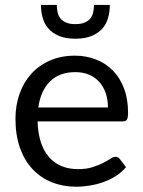

<svg xmlns="http://www.w3.org/2000/svg" viewBox="-20 -736 568 764"><path d="M409.5 -308.5H132.5C138.5 -352.5 153.9 -386.9 178.8 -411.8C203.6 -436.6 237.3 -449 280 -449C300.3 -449 318.5 -445.6 334.5 -438.8C350.5 -431.9 364.1 -422.2 375.2 -409.8C386.4 -397.2 394.9 -382.4 400.8 -365.2C406.6 -348.1 409.5 -329.2 409.5 -308.5ZM481.5 -71 456.5 -103.5C452.5 -109.2 446.8 -112 439.5 -112C433.8 -112 427.1 -109.4 419.2 -104.2C411.4 -99.1 401.7 -93.5 390 -87.5C378.3 -81.5 364.4 -75.9 348.2 -70.8C332.1 -65.6 312.8 -63 290.5 -63C266.5 -63 244.8 -66.9 225.5 -74.8C206.2 -82.6 189.5 -94.4 175.5 -110.2C161.5 -126.1 150.6 -145.8 142.8 -169.5C134.9 -193.2 130.5 -221 129.5 -253H468C476.3 -253 482 -255.3 485 -260C488 -264.7 489.5 -274 489.5 -288C489.5 -324 484.2 -356.1 473.5 -384.2C462.8 -412.4 448.1 -436.1 429.2 -455.2C410.4 -474.4 388.1 -489.1 362.2 -499.2C336.4 -509.4 308.3 -514.5 278 -514.5C241.3 -514.5 208.3 -508.1 179 -495.2C149.7 -482.4 124.8 -464.8 104.5 -442.2C84.2 -419.8 68.6 -393.2 57.8 -362.5C46.9 -331.8 41.5 -298.8 41.5 -263.5C41.5 -219.8 47.5 -181.2 59.5 -147.5C71.5 -113.8 88.2 -85.6 109.8 -62.8C131.2 -39.9 156.8 -22.6 186.2 -10.8C215.8 1.1 248 7 283 7C301.3 7 319.8 5.4 338.5 2.2C357.2 -0.9 375.2 -5.7 392.8 -12C410.2 -18.3 426.7 -26.4 442 -36.2C457.3 -46.1 470.5 -57.7 481.5 -71ZM280 -582C305.3 -582 326.8 -585.6 344.2 -592.8C361.8 -599.9 375.9 -609.6 386.8 -621.8C397.6 -633.9 405.3 -648.2 410 -664.5C414.7 -680.8 417 -698.2 417 -716.5H354C354 -705.5 352.8 -695.2 350.5 -685.8C348.2 -676.2 344.2 -668.2 338.5 -661.5C332.8 -654.8 325.2 -649.6 315.8 -645.8C306.2 -641.9 294.3 -640 280 -640C265.7 -640 253.8 -641.9 244.2 -645.8C234.8 -649.6 227.2 -654.8 221.5 -661.5C215.8 -668.2 211.8 -676.2 209.5 -685.8C207.2 -695.2 206 -705.5 206 -716.5H143C143 -698.2 145.3 -680.8 150 -664.5C154.7 -648.2 162.4 -633.9 173.2 -621.8C184.1 -609.6 198.2 -599.9 215.5 -592.8C232.8 -585.6 254.3 -582 280 -582Z"/></svg>

Font: LatoLatin
Style: Regular
Weight: 400
Designer: Lukasz Dziedzic with Adam Twardoch and Botio Nikoltchev
Foundry: tyPoland Lukasz Dziedzic
Version: Version 2.015; 2015-08-06; http://www.latofonts.com/